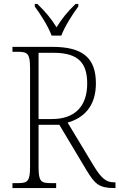

<svg xmlns="http://www.w3.org/2000/svg" viewBox="-20 -951 604 971"><path d="M241 -771H290C307 -816 347 -880 376 -918V-931H362C319 -889 294 -858 266 -813C238 -858 212 -889 169 -931H156V-918C184 -880 225 -816 241 -771ZM43 0H264V-25H235C186 -25 175 -35 175 -108V-320H280L417 -91C460 -20 481 0 558 0H564V-29H556C516 -29 492 -51 456 -109L322 -331C399 -353 465 -409 465 -529C465 -657 400 -714 245 -714H43V-689H72C120 -689 132 -679 132 -606V-108C132 -35 120 -25 72 -25H43ZM243 -349H175V-684H251C380 -684 421 -629 421 -528C421 -414 359 -349 243 -349Z"/></svg>

Font: Noto Serif Bengali SemiCondensed ExtraLight
Style: Regular
Weight: 200
Width: 4
Designer: Juan Bruce, Universal Thirst, Indian Type Foundry and the Monotype Design Team.
Foundry: Monotype Imaging Inc.
Version: Version 2.003